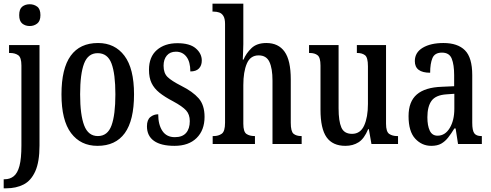

<svg xmlns="http://www.w3.org/2000/svg" viewBox="-26 -780 2661 1040"><path d="M135 -639Q111 -639 94.5 -652.5Q78 -666 78 -698Q78 -731 94.5 -744Q111 -757 135 -757Q158 -757 175.5 -744Q193 -731 193 -698Q193 -666 175.5 -652.5Q158 -639 135 -639ZM-6 240V191H-1Q28 191 48.5 174.5Q69 158 79.5 118.5Q90 79 90 8V-425Q90 -469 72.5 -481Q55 -493 29 -493H23V-536H188V8Q188 97 165 148Q142 199 101.5 219.5Q61 240 8 240Z M502 10Q411 10 359 -59Q307 -128 307 -269Q307 -409 357 -478Q407 -547 505 -547Q596 -547 648 -478Q700 -409 700 -269Q700 -128 650 -59Q600 10 502 10ZM504 -43Q557 -43 578 -100.5Q599 -158 599 -269Q599 -380 578 -436Q557 -492 503 -492Q451 -492 429.5 -436Q408 -380 408 -269Q408 -158 430 -100.5Q452 -43 504 -43Z M919 10Q846 10 808 -17Q770 -44 770 -96Q770 -131 788.5 -146Q807 -161 831 -161Q831 -105 853.5 -71Q876 -37 921 -37Q962 -37 982 -60Q1002 -83 1002 -124Q1002 -160 982 -182Q962 -204 912 -231Q866 -255 837.5 -278Q809 -301 795 -330Q781 -359 781 -402Q781 -472 823.5 -509Q866 -546 935 -546Q1002 -546 1034.5 -518Q1067 -490 1067 -452Q1067 -425 1051.5 -409Q1036 -393 1005 -393Q1005 -445 984 -472.5Q963 -500 927 -500Q895 -500 877.5 -479Q860 -458 860 -424Q860 -384 881.5 -363Q903 -342 956 -315Q1018 -284 1050 -247.5Q1082 -211 1082 -147Q1082 -75 1039 -32.5Q996 10 919 10Z M1126 0V-43H1132Q1157 -43 1175 -55.5Q1193 -68 1193 -115V-650Q1193 -679 1184 -693.5Q1175 -708 1161 -712.5Q1147 -717 1133 -717H1125V-760H1292V-541Q1292 -516 1290.5 -490.5Q1289 -465 1289 -457H1293Q1307 -491 1336 -519Q1365 -547 1417 -547Q1482 -547 1515.5 -500Q1549 -453 1549 -350V-115Q1549 -68 1564 -55.5Q1579 -43 1606 -43H1608V0H1450V-344Q1450 -409 1433.5 -444.5Q1417 -480 1375 -480Q1330 -480 1311 -435.5Q1292 -391 1292 -319V-110Q1292 -66 1309 -54.5Q1326 -43 1353 -43H1355V0Z M1845 10Q1776 10 1743 -36.5Q1710 -83 1710 -186V-425Q1710 -468 1694.5 -480.5Q1679 -493 1652 -493H1648V-536H1808V-193Q1808 -124 1823 -89.5Q1838 -55 1881 -55Q1926 -55 1946.5 -100Q1967 -145 1967 -217V-421Q1967 -469 1951 -481Q1935 -493 1910 -493H1907V-536H2065V-110Q2065 -66 2082.5 -54.5Q2100 -43 2125 -43H2130V0H1986L1972 -80H1968Q1947 -29 1916.5 -9.5Q1886 10 1845 10Z M2310 10Q2259 10 2223 -29Q2187 -68 2187 -151Q2187 -230 2232 -268.5Q2277 -307 2368 -310L2434 -313V-373Q2434 -429 2421 -462Q2408 -495 2368 -495Q2329 -495 2316.5 -465.5Q2304 -436 2304 -386Q2221 -386 2221 -449Q2221 -496 2264 -521.5Q2307 -547 2376 -547Q2453 -547 2492.5 -507.5Q2532 -468 2532 -373V-115Q2532 -73 2543 -58Q2554 -43 2581 -43H2584V0H2455L2442 -84H2435Q2418 -56 2401.5 -35Q2385 -14 2364 -2Q2343 10 2310 10ZM2344 -45Q2385 -45 2410 -86.5Q2435 -128 2435 -191V-272L2392 -269Q2334 -265 2311.5 -234Q2289 -203 2289 -145Q2289 -99 2302 -72Q2315 -45 2344 -45Z"/></svg>

Font: Noto Serif Thai ExtraCondensed Medium
Style: Regular
Weight: 500
Width: 2
Designer: Monotype Design Team
Foundry: Monotype Imaging Inc.
Version: Version 2.002; ttfautohint (v1.8.4.7-5d5b)